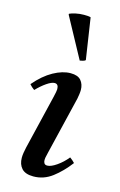

<svg xmlns="http://www.w3.org/2000/svg" viewBox="-117 -797 539 860"><g transform="rotate(15 152.0 -367.0)"><path d="M267 -113Q280 -104 290 -93Q256 -48 216.5 -18Q177 12 129 12Q92 12 75 -6.5Q58 -25 58 -56Q58 -67 60 -79.5Q62 -92 65 -105L125 -355Q132 -384 132 -393Q132 -417 114 -417Q100 -417 77.5 -401.5Q55 -386 33 -363Q26 -368 20.5 -373Q15 -378 10 -384Q50 -431 92.5 -454.5Q135 -478 172 -478Q206 -478 220.5 -460.5Q235 -443 235 -417Q235 -408 233.5 -397.5Q232 -387 230 -376L166 -110Q165 -103 162 -92.5Q159 -82 159 -72Q159 -63 163 -57Q167 -51 177 -51Q194 -51 220 -69Q246 -87 267 -113ZM95 -729V-733Q105 -738 123.5 -742Q142 -746 162 -746Q170 -746 178.5 -745.5Q187 -745 193 -743L222 -552Q218 -548 210 -546Q202 -544 196 -543Z"/></g></svg>

Font: Tiro Bangla
Style: Italic
Weight: 400
Italic angle: -11°
Designer: Bangla: John Hudson & Fiona Ross, assisted by Neelakash Kshetrimayum. Latin: John Hudson with Paul Hanslow, assisted by 
Foundry: Tiro Typeworks Ltd.
Version: Version 1.60